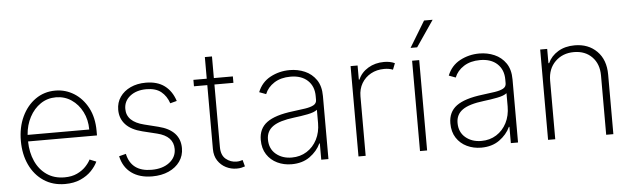

<svg xmlns="http://www.w3.org/2000/svg" viewBox="-49 -962 3802 1155"><g transform="rotate(-5 1852.0 -384.0)"><path d="M302.6 11.4Q228.7 11.4 174 -25.2Q119.3 -61.8 89.5 -125.4Q59.7 -188.9 59.7 -270.2Q59.7 -351.9 89.7 -415.8Q119.7 -479.8 172.2 -516.7Q224.8 -553.6 292.3 -553.6Q353.3 -553.6 404.8 -521.5Q456.3 -489.3 487.6 -430.2Q518.8 -371.1 518.8 -290.1V-263.1H102.6Q103.7 -196 127.7 -143.1Q151.6 -90.2 196.2 -59.5Q240.8 -28.8 302.6 -28.8Q346.9 -28.8 378.7 -43.9Q410.5 -58.9 431.1 -80.6Q451.7 -102.3 461.6 -122.5L501.1 -106.5Q488.6 -79.2 462.5 -51.8Q436.4 -24.5 396.5 -6.6Q356.5 11.4 302.6 11.4ZM103.3 -302.6H475.5Q475.5 -361.9 451.3 -409.4Q427.2 -457 385.7 -485.1Q344.1 -513.1 292.3 -513.1Q240.4 -513.1 199.4 -485.3Q158.4 -457.4 133 -409.6Q107.6 -361.9 103.3 -302.6Z M1014.9 -427.9 974.8 -417.3Q959.9 -462 927.4 -488.1Q894.9 -514.2 838.8 -514.2Q778.8 -514.2 740.6 -484.4Q702.4 -454.5 702.4 -406.6Q702.4 -329.5 807.5 -303.6L891.3 -282.7Q1021.3 -250.4 1021.3 -142.4Q1021.3 -97.3 996.8 -62.5Q972.3 -27.7 929 -8.2Q885.7 11.4 828.8 11.4Q752.8 11.4 703.8 -24.5Q654.8 -60.4 640.6 -126.8L682.2 -137.4Q706 -28.4 828.5 -28.4Q895.2 -28.4 936.3 -60Q977.3 -91.6 977.3 -141Q977.3 -218.8 880 -242.5L793 -263.8Q726.2 -280.2 692.8 -316.4Q659.4 -352.6 659.4 -405.2Q659.4 -449.2 682.5 -482.6Q705.6 -516 746.1 -534.8Q786.6 -553.6 838.8 -553.6Q908 -553.6 951.7 -521Q995.4 -488.3 1014.9 -427.9Z M1364 -545.5V-506.7H1249.3V-128.9Q1249.3 -79.5 1277.3 -56.3Q1305.4 -33 1341.6 -33Q1353.3 -33 1362 -35Q1370.7 -36.9 1378.6 -39.4L1389.2 0Q1379.3 3.6 1367.4 6.2Q1355.5 8.9 1338.8 8.9Q1304.7 8.9 1274.5 -6.4Q1244.3 -21.7 1225.3 -50.6Q1206.3 -79.5 1206.3 -121.1V-506.7H1125.7V-545.5H1206.3V-676.1H1249.3V-545.5Z M1670.8 11.7Q1623.9 11.7 1584.5 -7.1Q1545.1 -25.9 1521.5 -62.1Q1497.9 -98.4 1497.9 -150.2Q1497.9 -218.4 1547.4 -255.1Q1596.9 -291.9 1706 -305Q1747.5 -310 1780.2 -315Q1812.9 -320 1831.5 -330.1Q1850.1 -340.2 1850.1 -361.2V-383.9Q1850.1 -443.2 1812.5 -478.5Q1774.9 -513.8 1708.8 -513.8Q1650.6 -513.8 1610.4 -488.1Q1570.3 -462.4 1554.3 -421.9L1513.5 -437.1Q1536.9 -496.1 1590.7 -524.9Q1644.5 -553.6 1707.7 -553.6Q1756.4 -553.6 1798.7 -535.3Q1840.9 -517 1867.2 -478.9Q1893.5 -440.7 1893.5 -381V0H1850.1V-98.4H1846.9Q1825.6 -52.6 1780.7 -20.4Q1735.8 11.7 1670.8 11.7ZM1675.1 -28.4Q1726.2 -28.4 1765.8 -53.4Q1805.4 -78.5 1827.8 -122.2Q1850.1 -165.8 1850.1 -221.2V-301.5Q1833.1 -287.3 1791.7 -279.3Q1750.4 -271.3 1710.2 -266.7Q1620.7 -256 1581 -227.8Q1541.2 -199.6 1541.2 -148.8Q1541.2 -93 1579.5 -60.7Q1617.9 -28.4 1675.1 -28.4Z M2074.9 0V-545.5H2117.2V-460.2H2121.1Q2138.8 -502.1 2180.9 -527.5Q2223 -552.9 2277.3 -552.9Q2314.6 -552.9 2342 -539.8L2327.1 -501.8Q2304.7 -511 2274.9 -511Q2229.4 -511 2194.1 -491.5Q2158.7 -471.9 2138.5 -437.7Q2118.3 -403.4 2118.3 -359.4V0Z M2446.4 0V-545.5H2489.3V0ZM2443.9 -623.2 2539.1 -780.2H2590.9L2483.7 -623.2Z M2815.7 11.7Q2768.8 11.7 2729.4 -7.1Q2690 -25.9 2666.4 -62.1Q2642.8 -98.4 2642.8 -150.2Q2642.8 -218.4 2692.3 -255.1Q2741.8 -291.9 2850.9 -305Q2892.4 -310 2925.1 -315Q2957.7 -320 2976.4 -330.1Q2995 -340.2 2995 -361.2V-383.9Q2995 -443.2 2957.4 -478.5Q2919.7 -513.8 2853.7 -513.8Q2795.5 -513.8 2755.3 -488.1Q2715.2 -462.4 2699.2 -421.9L2658.4 -437.1Q2681.8 -496.1 2735.6 -524.9Q2789.4 -553.6 2852.6 -553.6Q2901.3 -553.6 2943.5 -535.3Q2985.8 -517 3012.1 -478.9Q3038.4 -440.7 3038.4 -381V0H2995V-98.4H2991.8Q2970.5 -52.6 2925.6 -20.4Q2880.7 11.7 2815.7 11.7ZM2820 -28.4Q2871.1 -28.4 2910.7 -53.4Q2950.3 -78.5 2972.7 -122.2Q2995 -165.8 2995 -221.2V-301.5Q2978 -287.3 2936.6 -279.3Q2895.2 -271.3 2855.1 -266.7Q2765.6 -256 2725.9 -227.8Q2686.1 -199.6 2686.1 -148.8Q2686.1 -93 2724.4 -60.7Q2762.8 -28.4 2820 -28.4Z M3263.1 -353.7V0H3219.8V-545.5H3262.1V-459.2H3266.3Q3285.5 -501.4 3327.8 -527Q3370 -552.6 3428.3 -552.6Q3510.7 -552.6 3562.3 -500.9Q3614 -449.2 3614 -359.7V0H3570.7V-358Q3570.7 -427.9 3529.3 -470.2Q3487.9 -512.4 3420.1 -512.4Q3351.9 -512.4 3307.5 -468.8Q3263.1 -425.1 3263.1 -353.7Z"/></g></svg>

Font: Inter UI Extra Light
Style: Regular
Weight: 200
Designer: Rasmus Andersson
Foundry: rsms
Version: 3.2;8d6f07862